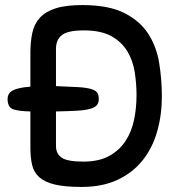

<svg xmlns="http://www.w3.org/2000/svg" viewBox="-20 -727 699 758"><path d="M305 -707Q408 -707 470 -676Q532 -645 565 -594Q598 -543 608.5 -478Q619 -413 619 -346Q619 -273 600.5 -208Q582 -143 543.5 -94.5Q505 -46 445 -17.5Q385 11 302 11Q236 11 196.5 1.5Q157 -8 135.5 -27Q114 -46 107 -75Q100 -104 100 -143V-287Q52 -288 31 -296Q10 -304 10 -336Q10 -359 30.5 -370Q51 -381 100 -385V-519Q100 -562 107.5 -597Q115 -632 137 -656.5Q159 -681 199.5 -694Q240 -707 305 -707ZM309 -89Q371 -89 411.5 -111.5Q452 -134 476 -171Q500 -208 509.5 -255Q519 -302 519 -351Q519 -396 512 -441.5Q505 -487 483 -524Q461 -561 420 -584Q379 -607 311 -607Q249 -607 225 -589Q201 -571 201 -534V-387Q256 -385 289 -383Q322 -381 340 -375.5Q358 -370 364 -361Q370 -352 370 -336Q370 -321 362.5 -312Q355 -303 336.5 -297.5Q318 -292 285 -290Q252 -288 201 -287V-151Q201 -120 223.5 -104.5Q246 -89 309 -89Z"/></svg>

Font: Sniglet
Style: Regular
Weight: 400
Designer: Haley Fiege
Foundry: Haley Fiege, Pablo Impallari, Brenda Gallo
Version: Version 2.000; ttfautohint (v0.95) -l 8 -r 50 -G 200 -x 14 -